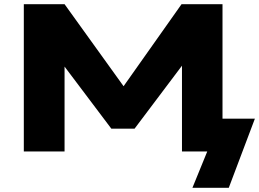

<svg xmlns="http://www.w3.org/2000/svg" viewBox="-20 -725 1240 919"><path d="M901 174 972 0H851V-481L892 -465L624 -109H513L247 -462L289 -479V0H94V-705H289L612 -256L531 -255L849 -705H1045V-157H1200L1075 174Z"/></svg>

Font: Nunito Sans 10pt Expanded Black
Style: Regular
Weight: 900
Width: 7
Designer: Vernon Adams
Foundry: Vernon Adams
Version: Version 3.101;gftools[0.9.27]